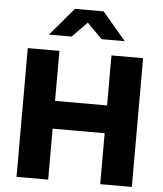

<svg xmlns="http://www.w3.org/2000/svg" viewBox="-61 -987 885 1040"><g transform="rotate(5 381.5 -467.0)"><path d="M68 0V-700H240V-428H523V-700H695V0H523V-277H240V0ZM462 -783 380 -866 299 -783H176L304 -934H460L588 -783Z"/></g></svg>

Font: Red Hat Text VF
Style: Regular
Weight: 300
Designer: Pentagram, MCKL
Foundry: Pentagram, MCKL
Version: Version 1.023